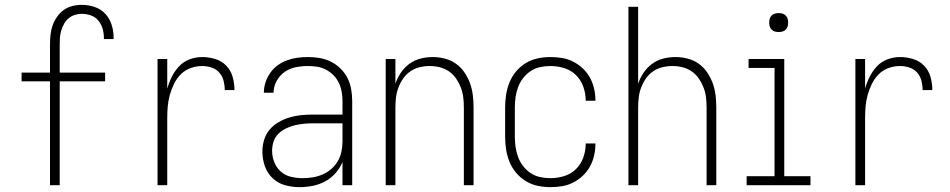

<svg xmlns="http://www.w3.org/2000/svg" viewBox="-20 -763 3915 791"><path d="M186 0V-428H69V-464H186V-579Q186 -599 188 -619Q190 -639 196.5 -657.5Q203 -676 214.5 -693Q226 -710 242 -721.5Q258 -733 277.5 -738Q297 -743 317 -743Q344 -743 369.5 -734.5Q395 -726 413 -707Q431 -688 439.5 -662Q448 -636 448 -610Q448 -608 448 -606Q448 -604 448 -602H408Q408 -604 408 -605Q408 -606 408 -608Q408 -627 402.5 -645.5Q397 -664 385 -678.5Q373 -693 354.5 -699.5Q336 -706 317 -706Q302 -706 288 -701.5Q274 -697 262.5 -687.5Q251 -678 244 -665Q237 -652 232.5 -637.5Q228 -623 227 -608.5Q226 -594 226 -579V-464H413V-428H226V0Z M629 0V-520H669V-398Q676 -423 688 -447Q700 -471 718 -490Q736 -509 761 -518.5Q786 -528 813 -528Q840 -528 866.5 -520Q893 -512 912 -492.5Q931 -473 938.5 -446Q946 -419 946 -392H906Q906 -411 901 -430.5Q896 -450 883 -464.5Q870 -479 851 -485Q832 -491 813 -491Q788 -491 765 -482.5Q742 -474 725 -457Q708 -440 697 -417.5Q686 -395 679.5 -371.5Q673 -348 671 -324Q669 -300 669 -276V0Z M1214 8Q1184 8 1154.5 0Q1125 -8 1103 -29Q1081 -50 1071 -79Q1061 -108 1061 -138Q1061 -163 1068 -186.5Q1075 -210 1090.5 -228.5Q1106 -247 1127.5 -259.5Q1149 -272 1172 -279Q1195 -286 1219.5 -288.5Q1244 -291 1268 -291H1391V-348Q1391 -367 1387.5 -386Q1384 -405 1375.5 -422.5Q1367 -440 1353.5 -453.5Q1340 -467 1323 -476Q1306 -485 1287 -488Q1268 -491 1248 -491Q1223 -491 1198 -486Q1173 -481 1152.5 -466.5Q1132 -452 1119.5 -429Q1107 -406 1107 -381H1067Q1067 -403 1074 -424Q1081 -445 1093.5 -463Q1106 -481 1124 -494Q1142 -507 1162.5 -514.5Q1183 -522 1204.5 -525Q1226 -528 1248 -528Q1273 -528 1297 -524Q1321 -520 1343 -509Q1365 -498 1382.5 -481Q1400 -464 1411 -442.5Q1422 -421 1426.5 -396.5Q1431 -372 1431 -348V0H1391V-96Q1381 -71 1362.5 -50Q1344 -29 1320 -16Q1296 -3 1269 2.5Q1242 8 1214 8ZM1227 -29Q1248 -29 1269 -32.5Q1290 -36 1309.5 -44.5Q1329 -53 1345 -67Q1361 -81 1371.5 -99Q1382 -117 1386.5 -138Q1391 -159 1391 -180V-255H1268Q1249 -255 1230 -253Q1211 -251 1193 -246.5Q1175 -242 1157.5 -233.5Q1140 -225 1126.5 -211.5Q1113 -198 1107 -179.5Q1101 -161 1101 -142Q1101 -118 1110 -95Q1119 -72 1137 -56Q1155 -40 1179 -34.5Q1203 -29 1227 -29Z M1569 0V-520H1609V-418Q1617 -442 1631.5 -463.5Q1646 -485 1666.5 -500Q1687 -515 1712 -521.5Q1737 -528 1763 -528Q1788 -528 1813 -521.5Q1838 -515 1858.5 -500.5Q1879 -486 1893.5 -464.5Q1908 -443 1916.5 -419.5Q1925 -396 1928 -370.5Q1931 -345 1931 -320V0H1891V-320Q1891 -341 1888.5 -362Q1886 -383 1878.5 -402.5Q1871 -422 1859 -439.5Q1847 -457 1829.5 -469Q1812 -481 1791.5 -486Q1771 -491 1750 -491Q1729 -491 1708.5 -486Q1688 -481 1670.5 -469Q1653 -457 1641 -439.5Q1629 -422 1621.5 -402.5Q1614 -383 1611.5 -362Q1609 -341 1609 -320V0Z M2247 8Q2221 8 2195 2.5Q2169 -3 2146 -17Q2123 -31 2106 -51.5Q2089 -72 2079 -96.5Q2069 -121 2065 -147.5Q2061 -174 2061 -200V-320Q2061 -346 2065 -372.5Q2069 -399 2079 -423.5Q2089 -448 2106 -468.5Q2123 -489 2146 -503Q2169 -517 2195 -522.5Q2221 -528 2247 -528Q2272 -528 2296 -524Q2320 -520 2341.5 -509Q2363 -498 2381 -481Q2399 -464 2410.5 -443Q2422 -422 2427.5 -398Q2433 -374 2433 -350Q2433 -349 2433 -349Q2433 -349 2433 -348H2393Q2393 -348 2393 -348.5Q2393 -349 2393 -349Q2393 -378 2383 -406Q2373 -434 2352.5 -454Q2332 -474 2304 -482.5Q2276 -491 2247 -491Q2226 -491 2205 -486.5Q2184 -482 2166 -470Q2148 -458 2135 -441Q2122 -424 2114.5 -404Q2107 -384 2104 -362.5Q2101 -341 2101 -320V-200Q2101 -179 2104 -157.5Q2107 -136 2114.5 -116Q2122 -96 2135 -79Q2148 -62 2166 -50Q2184 -38 2205 -33.5Q2226 -29 2247 -29Q2276 -29 2304 -37.5Q2332 -46 2352.5 -66Q2373 -86 2383 -114Q2393 -142 2393 -171Q2393 -171 2393 -171.5Q2393 -172 2393 -172H2433Q2433 -171 2433 -171Q2433 -171 2433 -170Q2433 -146 2427.5 -122Q2422 -98 2410.5 -77Q2399 -56 2381 -39Q2363 -22 2341.5 -11Q2320 0 2296 4Q2272 8 2247 8Z M2569 0V-735H2609V-418Q2617 -442 2631.5 -463.5Q2646 -485 2666.5 -500Q2687 -515 2712 -521.5Q2737 -528 2763 -528Q2788 -528 2813 -521.5Q2838 -515 2858.5 -500.5Q2879 -486 2893.5 -464.5Q2908 -443 2916.5 -419.5Q2925 -396 2928 -370.5Q2931 -345 2931 -320V0H2891V-320Q2891 -341 2888.5 -362Q2886 -383 2878.5 -402.5Q2871 -422 2859 -439.5Q2847 -457 2829.5 -469Q2812 -481 2791.5 -486Q2771 -491 2750 -491Q2729 -491 2708.5 -486Q2688 -481 2670.5 -469Q2653 -457 2641 -439.5Q2629 -422 2621.5 -402.5Q2614 -383 2611.5 -362Q2609 -341 2609 -320V0Z M3056 0V-37H3171V-483H3064V-520H3211V-37H3319V0ZM3188 -631Q3180 -631 3172.5 -633Q3165 -635 3159 -641Q3153 -647 3151 -654.5Q3149 -662 3149 -670Q3149 -678 3151 -685.5Q3153 -693 3159 -699Q3165 -705 3172.5 -707Q3180 -709 3188 -709Q3196 -709 3203.5 -707Q3211 -705 3217 -699Q3223 -693 3225 -685.5Q3227 -678 3227 -670Q3227 -662 3225 -654.5Q3223 -647 3217 -641Q3211 -635 3203.5 -633Q3196 -631 3188 -631Z M3504 0V-520H3544V-398Q3551 -423 3563 -447Q3575 -471 3593 -490Q3611 -509 3636 -518.5Q3661 -528 3688 -528Q3715 -528 3741.5 -520Q3768 -512 3787 -492.5Q3806 -473 3813.5 -446Q3821 -419 3821 -392H3781Q3781 -411 3776 -430.5Q3771 -450 3758 -464.5Q3745 -479 3726 -485Q3707 -491 3688 -491Q3663 -491 3640 -482.5Q3617 -474 3600 -457Q3583 -440 3572 -417.5Q3561 -395 3554.5 -371.5Q3548 -348 3546 -324Q3544 -300 3544 -276V0Z"/></svg>

Font: Zed Sans Extralight
Style: Regular
Weight: 200
Designer: Belleve Invis
Foundry: Belleve Invis
Version: Version 1.0.0; ttfautohint (v1.8.4)